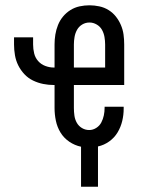

<svg xmlns="http://www.w3.org/2000/svg" viewBox="-20 -548 540 725"><path d="M286 157V6Q262 1 241.5 -13Q221 -27 208.5 -47.5Q196 -68 191 -92Q186 -116 186 -140V-227H183Q163 -227 143 -231Q123 -235 104.5 -244Q86 -253 72 -268Q58 -283 49 -301Q40 -319 36.5 -339.5Q33 -360 33 -380V-407H105V-380Q105 -363 109 -346.5Q113 -330 124 -317.5Q135 -305 151 -299Q167 -293 183 -293H186V-380Q186 -399 189 -417.5Q192 -436 199 -453.5Q206 -471 218 -485.5Q230 -500 246 -510Q262 -520 280.5 -524Q299 -528 318 -528Q336 -528 355 -524Q374 -520 390 -510Q406 -500 417.5 -485.5Q429 -471 436.5 -453.5Q444 -436 446.5 -417.5Q449 -399 449 -380V-227H259V-140Q259 -126 261 -111.5Q263 -97 270 -84.5Q277 -72 289.5 -64.5Q302 -57 317 -57Q331 -57 343.5 -65Q356 -73 362.5 -85.5Q369 -98 372 -112Q375 -126 375 -141V-145H447V-137Q447 -114 441.5 -91Q436 -68 424 -48Q412 -28 392.5 -14Q373 0 350 5V157ZM259 -293H377V-380Q377 -394 374.5 -408.5Q372 -423 365 -435.5Q358 -448 345 -455.5Q332 -463 318 -463Q303 -463 290.5 -455.5Q278 -448 271 -435.5Q264 -423 261.5 -408.5Q259 -394 259 -380Z"/></svg>

Font: Moesevka
Style: Regular
Weight: 400
Monospace: yes
Designer: Belleve Invis
Foundry: Belleve Invis
Version: Version 32.5.0; ttfautohint (v1.8.4)